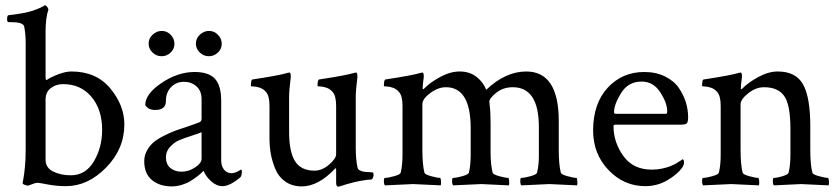

<svg xmlns="http://www.w3.org/2000/svg" viewBox="-20 -698 3177 726"><path d="M250 -427.7Q343.8 -427.7 397 -363.8Q450.2 -299.8 450.2 -227.5Q450.2 -134.8 381.3 -64.5Q312.5 5.9 229.5 5.9Q193.4 5.9 160.6 -0.5Q127.9 -6.8 123 -6.8Q114.3 -6.8 101.1 -1.5Q87.9 3.9 85.9 3.9Q82 3.9 73.7 1Q65.4 -2 65.4 -5.9Q65.4 -6.8 68.4 -22Q71.3 -37.1 74.2 -66.4Q77.1 -95.7 77.1 -131.8V-536.1Q77.1 -569.3 71.3 -598.6Q66.4 -614.3 21.5 -614.3H12.7Q6.8 -614.3 6.8 -625Q6.8 -640.6 12.7 -640.6Q42 -643.6 66.9 -648.4Q91.8 -653.3 106 -658.2Q120.1 -663.1 129.9 -667.5Q139.6 -671.9 144.5 -674.8L148.4 -677.7H150.4Q154.3 -677.7 158.2 -672.4Q162.1 -667 163.1 -662.1Q152.3 -630.9 152.3 -577.1V-406.2Q152.3 -395.5 155.3 -395.5Q156.2 -395.5 158.2 -396.5Q171.9 -406.2 200.2 -417Q228.5 -427.7 250 -427.7ZM218.8 -379.9Q191.4 -379.9 171.9 -364.7Q152.3 -349.6 152.3 -321.3V-93.8Q152.3 -63.5 181.2 -49.3Q210 -35.2 248 -35.2Q303.7 -35.2 335 -87.9Q366.2 -140.6 366.2 -207Q366.2 -284.2 325.7 -332Q285.2 -379.9 218.8 -379.9Z M742.2 -97.7V-198.2Q734.4 -194.3 704.1 -184.6Q673.8 -174.8 656.7 -167.5Q639.6 -160.2 623.5 -143.1Q607.4 -126 607.4 -103.5Q607.4 -77.1 624 -63Q640.6 -48.8 667 -48.8Q693.4 -48.8 717.8 -64.9Q742.2 -81.1 742.2 -97.7ZM715.8 -425.8Q769.5 -425.8 793 -399.9Q816.4 -374 816.4 -316.4V-90.8Q816.4 -70.3 827.1 -56.6Q837.9 -43 856.4 -43Q870.1 -43 890.6 -56.6Q894.5 -56.6 894.5 -48.8Q894.5 -36.1 889.6 -28.3Q849.6 5.9 821.3 5.9Q798.8 5.9 778.3 -12.7Q757.8 -31.2 750 -51.8Q749 -51.8 742.7 -45.4Q736.3 -39.1 725.6 -30.8Q714.8 -22.5 700.7 -13.7Q686.5 -4.9 667.5 1Q648.4 6.8 628.9 6.8Q584 6.8 554.7 -17.1Q525.4 -41 525.4 -88.9Q525.4 -110.4 536.1 -129.4Q546.9 -148.4 561.5 -160.6Q576.2 -172.9 601.6 -185.5Q627 -198.2 645 -204.6Q663.1 -210.9 692.4 -220.7Q721.7 -230.5 733.4 -235.4Q742.2 -238.3 742.2 -250V-323.2Q742.2 -354.5 722.7 -371.6Q703.1 -388.7 675.8 -388.7Q646.5 -388.7 627 -368.7Q607.4 -348.6 607.4 -316.4Q607.4 -282.2 567.4 -282.2Q540 -282.2 529.3 -300.8Q529.3 -342.8 590.8 -384.3Q652.3 -425.8 715.8 -425.8ZM735.8 -566.9Q751 -581.1 770.5 -581.1Q790 -581.1 804.2 -566.4Q818.4 -551.8 818.4 -532.2Q818.4 -512.7 803.7 -499Q789.1 -485.4 769.5 -485.4Q750 -485.4 735.4 -499.5Q720.7 -513.7 720.7 -533.2Q720.7 -552.7 735.8 -566.9ZM557.1 -566.9Q572.3 -581.1 591.8 -581.1Q611.3 -581.1 625.5 -566.4Q639.6 -551.8 639.6 -532.2Q639.6 -512.7 625 -499Q610.4 -485.4 590.8 -485.4Q571.3 -485.4 556.6 -499.5Q542 -513.7 542 -533.2Q542 -552.7 557.1 -566.9Z M1325.2 -333V-137.7Q1325.2 -95.7 1332 -63.5Q1334 -56.6 1342.8 -52.7Q1351.6 -48.8 1361.3 -47.9Q1371.1 -46.9 1380.9 -46.9L1389.6 -45.9Q1392.6 -44.9 1392.6 -35.2Q1392.6 -32.2 1390.1 -25.9Q1387.7 -19.5 1384.8 -19.5Q1370.1 -18.6 1352.1 -15.6Q1334 -12.7 1318.4 -8.8Q1302.7 -4.9 1289.1 -1Q1275.4 2.9 1267.6 5.9L1258.8 7.8Q1251 7.8 1251 -7.8V-57.6L1249 -62.5Q1184.6 6.8 1121.1 6.8Q1085 6.8 1059.1 -11.2Q1033.2 -29.3 1021 -59.1Q1008.8 -88.9 1003.9 -116.7Q999 -144.5 999 -174.8V-297.9Q999 -335.9 985.4 -350.6Q975.6 -362.3 961.4 -366.7Q947.3 -371.1 938 -371.1Q928.7 -371.1 928.7 -373Q928.7 -396.5 934.6 -397.5Q1038.1 -413.1 1069.3 -422.9Q1070.3 -422.9 1072.3 -423.3Q1074.2 -423.8 1074.2 -423.8Q1078.1 -423.8 1079.1 -415.5Q1080.1 -407.2 1079.1 -403.3Q1073.2 -356.4 1073.2 -331.1V-199.2Q1073.2 -124 1095.7 -88.4Q1118.2 -52.7 1168.9 -52.7Q1198.2 -52.7 1224.6 -75.7Q1251 -98.6 1251 -115.2V-297.9Q1251 -335.9 1237.3 -350.6Q1227.5 -362.3 1213.4 -366.7Q1199.2 -371.1 1189.9 -371.1Q1180.7 -371.1 1180.7 -373Q1180.7 -396.5 1186.5 -397.5Q1290 -413.1 1321.3 -422.9Q1322.3 -422.9 1324.2 -423.3Q1326.2 -423.8 1326.2 -423.8Q1330.1 -423.8 1331.1 -415.5Q1332 -407.2 1331.1 -403.3Q1325.2 -356.4 1325.2 -333Z M1717.8 -427.7Q1756.8 -427.7 1782.7 -406.7Q1808.6 -385.7 1818.4 -358.4Q1891.6 -427.7 1969.7 -427.7Q2092.8 -427.7 2092.8 -240.2V-131.8Q2092.8 -75.2 2100.6 -44.9Q2102.5 -38.1 2126 -31.7Q2149.4 -25.4 2159.2 -25.4Q2162.1 -25.4 2163.1 -13.7Q2164.1 -2 2162.1 2.9Q2064.5 -2 2057.6 -2Q2051.8 -2 1951.2 2.9Q1947.3 -1 1947.3 -13.2Q1947.3 -25.4 1951.2 -25.4Q1962.9 -25.4 1985.8 -31.7Q2008.8 -38.1 2010.7 -44.9Q2017.6 -73.2 2017.6 -107.4V-217.8Q2017.6 -368.2 1918.9 -368.2Q1882.8 -368.2 1856.4 -347.2Q1830.1 -326.2 1830.1 -312.5L1831.1 -308.6Q1831.1 -304.7 1831.1 -303.7Q1835 -279.3 1835 -233.4V-123Q1835 -75.2 1842.8 -44.9Q1844.7 -38.1 1868.2 -31.7Q1891.6 -25.4 1901.4 -25.4Q1904.3 -25.4 1905.3 -13.7Q1906.2 -2 1904.3 2.9Q1806.6 -2 1799.8 -2Q1793.9 -2 1693.4 2.9Q1689.5 -1 1689.5 -13.2Q1689.5 -25.4 1693.4 -25.4Q1705.1 -25.4 1728 -31.7Q1751 -38.1 1752.9 -44.9Q1759.8 -73.2 1759.8 -113.3V-212.9Q1759.8 -368.2 1666 -368.2Q1636.7 -368.2 1606.9 -346.2Q1577.1 -324.2 1577.1 -303.7V-131.8Q1577.1 -75.2 1585 -44.9Q1586.9 -38.1 1610.4 -31.7Q1633.8 -25.4 1643.6 -25.4Q1646.5 -25.4 1647.5 -13.7Q1648.4 -2 1646.5 2.9Q1548.8 -2 1542 -2Q1536.1 -2 1435.5 2.9Q1431.6 -1 1431.6 -13.2Q1431.6 -25.4 1435.5 -25.4Q1447.3 -25.4 1470.2 -31.7Q1493.2 -38.1 1495.1 -44.9Q1502 -73.2 1502 -113.3V-297.9Q1502 -335.9 1488.3 -350.6Q1478.5 -362.3 1464.4 -366.7Q1450.2 -371.1 1440.9 -371.1Q1431.6 -371.1 1431.6 -373Q1431.6 -396.5 1437.5 -397.5Q1541 -413.1 1572.3 -422.9Q1573.2 -422.9 1575.2 -423.3Q1577.1 -423.8 1577.1 -423.8Q1581.1 -423.8 1582 -415.5Q1583 -407.2 1582 -403.3Q1578.1 -376 1578.1 -364.3Q1578.1 -360.4 1580.1 -360.4Q1581.1 -360.4 1583 -362.3Q1605.5 -385.7 1644 -406.7Q1682.6 -427.7 1717.8 -427.7Z M2406.2 -389.6Q2355.5 -389.6 2328.6 -346.2Q2301.8 -302.7 2301.8 -274.4Q2301.8 -267.6 2307.6 -267.6H2498Q2502.9 -267.6 2502.9 -277.3Q2502.9 -308.6 2476.6 -349.1Q2450.2 -389.6 2406.2 -389.6ZM2416 -425.8Q2460.9 -425.8 2495.1 -408.7Q2529.3 -391.6 2547.4 -364.7Q2565.4 -337.9 2573.7 -310.1Q2582 -282.2 2582 -254.9Q2582 -235.4 2576.2 -231Q2570.3 -226.6 2553.7 -226.6H2307.6Q2299.8 -226.6 2299.8 -221.7Q2299.8 -160.2 2336.9 -108.4Q2374 -56.6 2444.3 -56.6Q2464.8 -56.6 2483.4 -60.5Q2502 -64.5 2515.1 -69.8Q2528.3 -75.2 2537.6 -80.6Q2546.9 -85.9 2553.7 -90.8L2560.5 -95.7Q2566.4 -95.7 2566.4 -83Q2566.4 -75.2 2560.5 -65.4Q2541 -38.1 2502.9 -16.1Q2464.8 5.9 2419.9 5.9Q2338.9 5.9 2280.8 -55.2Q2222.7 -116.2 2222.7 -204.1Q2222.7 -306.6 2277.8 -366.2Q2333 -425.8 2416 -425.8Z M2920.9 -427.7Q2989.3 -427.7 3016.6 -378.9Q3043.9 -330.1 3043.9 -220.7V-131.8Q3043.9 -75.2 3051.8 -44.9Q3053.7 -38.1 3077.1 -31.7Q3100.6 -25.4 3110.4 -25.4Q3113.3 -25.4 3114.3 -13.7Q3115.2 -2 3113.3 2.9Q3015.6 -2 3008.8 -2Q3006.8 -2 2906.2 2.9Q2902.3 -1 2902.3 -13.2Q2902.3 -25.4 2906.2 -25.4Q2918 -25.4 2939 -31.7Q2960 -38.1 2961.9 -44.9Q2968.8 -73.2 2968.8 -113.3V-210.9Q2968.8 -301.8 2945.3 -335Q2921.9 -368.2 2869.1 -368.2Q2837.9 -368.2 2809.1 -345.2Q2780.3 -322.3 2780.3 -303.7V-131.8Q2780.3 -75.2 2788.1 -44.9Q2790 -38.1 2813.5 -31.7Q2836.9 -25.4 2846.7 -25.4Q2849.6 -25.4 2850.6 -13.7Q2851.6 -2 2849.6 2.9Q2752 -2 2745.1 -2Q2739.3 -2 2638.7 2.9Q2634.8 -1 2634.8 -13.2Q2634.8 -25.4 2638.7 -25.4Q2650.4 -25.4 2673.3 -31.7Q2696.3 -38.1 2698.2 -44.9Q2705.1 -73.2 2705.1 -113.3V-297.9Q2705.1 -335.9 2691.4 -350.6Q2681.6 -362.3 2667.5 -366.7Q2653.3 -371.1 2644 -371.1Q2634.8 -371.1 2634.8 -373Q2634.8 -396.5 2640.6 -397.5Q2744.1 -413.1 2775.4 -422.9Q2776.4 -422.9 2778.3 -423.3Q2780.3 -423.8 2780.3 -423.8Q2784.2 -423.8 2785.2 -415.5Q2786.1 -407.2 2785.2 -403.3Q2781.2 -376 2781.2 -364.3Q2781.2 -360.4 2783.2 -360.4Q2784.2 -360.4 2786.1 -362.3Q2808.6 -385.7 2847.2 -406.7Q2885.7 -427.7 2920.9 -427.7Z"/></svg>

Font: Crimson Text
Style: Regular
Weight: 400
Version: Version 0.13